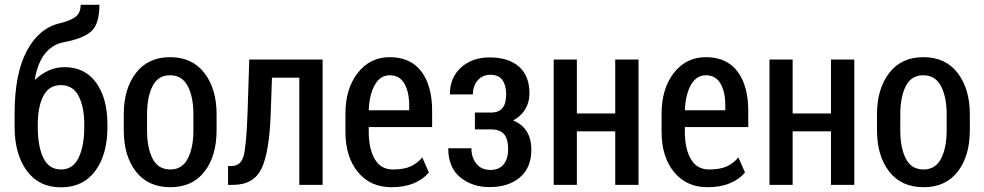

<svg xmlns="http://www.w3.org/2000/svg" viewBox="-20 -779 4145 809"><path d="M252 -496.1Q337.9 -496.1 385.3 -430.2Q432.6 -364.3 432.6 -255.9V-242.7Q432.6 -127.9 381.3 -58.8Q330.1 10.3 237.3 10.3Q144 10.3 92.8 -59.6Q41.5 -129.4 41.5 -245.1V-257.8V-265.1V-299.8Q41.5 -468.3 93 -564.7Q144.5 -661.1 232.9 -681.2Q278.3 -692.4 299.1 -708.7Q319.8 -725.1 319.8 -758.8H398.9Q398.9 -674.3 361.8 -644.5Q324.7 -614.7 246.1 -600.6Q200.7 -591.3 169.7 -553Q138.7 -514.6 126.5 -443.8L127.4 -442.9Q153.8 -467.8 185.1 -481.9Q216.3 -496.1 252 -496.1ZM236.3 -420.4Q186 -420.4 162.6 -374.5Q139.2 -328.6 139.2 -255.9V-242.7Q139.2 -162.6 162.6 -113.8Q186 -64.9 237.3 -64.9Q287.1 -64.9 311 -114Q335 -163.1 335 -242.7V-255.9Q335 -329.1 311 -374.8Q287.1 -420.4 236.3 -420.4Z M501.5 -297.4Q501.5 -404.8 552.7 -471.4Q604 -538.1 696.8 -538.1Q790 -538.1 841.3 -471.4Q892.6 -404.8 892.6 -297.4V-230Q892.6 -121.6 841.6 -55.9Q790.5 9.8 697.8 9.8Q604 9.8 552.7 -56.2Q501.5 -122.1 501.5 -230ZM599.6 -230Q599.6 -155.8 623 -110.4Q646.5 -64.9 697.8 -64.9Q747.6 -64.9 771.2 -110.6Q794.9 -156.2 794.9 -230V-297.4Q794.9 -370.6 771 -416.3Q747.1 -461.9 696.8 -461.9Q646 -461.9 622.8 -416.3Q599.6 -370.6 599.6 -297.4Z M1339.4 -528.3V0H1241.2V-451.7H1126L1120.6 -299.3Q1114.7 -136.7 1081.8 -68.4Q1048.8 0 960.9 0H940.9V-79.1L955.1 -79.6Q995.1 -79.6 1006.6 -122.6Q1018.1 -165.5 1022.9 -299.3L1030.3 -528.3Z M1629.4 9.8Q1540 9.8 1487.8 -54.4Q1435.5 -118.7 1435.5 -222.7V-299.8Q1435.5 -405.3 1487.3 -471.7Q1539.1 -538.1 1622.1 -538.1Q1710 -538.1 1755.4 -477.8Q1800.8 -417.5 1800.8 -312V-243.7H1533.7V-222.7Q1533.7 -152.3 1559.1 -108.6Q1584.5 -64.9 1635.7 -64.9Q1682.6 -64.9 1710.7 -78.1Q1738.8 -91.3 1759.3 -115.7L1787.1 -52.2Q1763.2 -23.4 1723.4 -6.8Q1683.6 9.8 1629.4 9.8ZM1622.1 -461.9Q1582 -461.9 1559.1 -420.9Q1536.1 -379.9 1533.7 -314.5H1704.1V-334.5Q1704.1 -391.6 1683.8 -426.8Q1663.6 -461.9 1622.1 -461.9Z M2047.9 -304.7Q2083 -304.7 2097.9 -324.5Q2112.8 -344.2 2112.8 -382.3Q2112.8 -418.5 2097.2 -441.2Q2081.5 -463.9 2045.9 -463.9Q2013.7 -463.9 1993.2 -440.9Q1972.7 -418 1972.7 -381.3H1875.5Q1875.5 -452.6 1922.9 -494.9Q1970.2 -537.1 2042.5 -537.1Q2122.6 -537.1 2166.7 -498.3Q2210.9 -459.5 2210.9 -385.3Q2210.9 -348.1 2192.9 -318.4Q2174.8 -288.6 2142.1 -271.5Q2180.2 -255.9 2199.5 -225.1Q2218.8 -194.3 2218.8 -147.5Q2218.8 -72.8 2170.9 -31.7Q2123 9.3 2042.5 9.3Q1970.2 9.3 1919.4 -31.7Q1868.7 -72.8 1868.7 -154.3H1966.3Q1966.3 -114.7 1987.5 -88.9Q2008.8 -63 2045.9 -63Q2083.5 -63 2102.3 -86.7Q2121.1 -110.4 2121.1 -149.9Q2121.1 -194.3 2103.5 -214.1Q2085.9 -233.9 2047.9 -233.9H1981V-304.7Z M2670.4 0H2572.3V-225.6H2410.6V0H2313V-528.3H2410.6V-300.8H2572.3V-528.3H2670.4Z M2961.4 9.8Q2872.1 9.8 2819.8 -54.4Q2767.6 -118.7 2767.6 -222.7V-299.8Q2767.6 -405.3 2819.3 -471.7Q2871.1 -538.1 2954.1 -538.1Q3042 -538.1 3087.4 -477.8Q3132.8 -417.5 3132.8 -312V-243.7H2865.7V-222.7Q2865.7 -152.3 2891.1 -108.6Q2916.5 -64.9 2967.8 -64.9Q3014.6 -64.9 3042.7 -78.1Q3070.8 -91.3 3091.3 -115.7L3119.1 -52.2Q3095.2 -23.4 3055.4 -6.8Q3015.6 9.8 2961.4 9.8ZM2954.1 -461.9Q2914.1 -461.9 2891.1 -420.9Q2868.2 -379.9 2865.7 -314.5H3036.1V-334.5Q3036.1 -391.6 3015.9 -426.8Q2995.6 -461.9 2954.1 -461.9Z M3579.6 0H3481.4V-225.6H3319.8V0H3222.2V-528.3H3319.8V-300.8H3481.4V-528.3H3579.6Z M3675.3 -297.4Q3675.3 -404.8 3726.6 -471.4Q3777.8 -538.1 3870.6 -538.1Q3963.9 -538.1 4015.1 -471.4Q4066.4 -404.8 4066.4 -297.4V-230Q4066.4 -121.6 4015.4 -55.9Q3964.4 9.8 3871.6 9.8Q3777.8 9.8 3726.6 -56.2Q3675.3 -122.1 3675.3 -230ZM3773.4 -230Q3773.4 -155.8 3796.9 -110.4Q3820.3 -64.9 3871.6 -64.9Q3921.4 -64.9 3945.1 -110.6Q3968.8 -156.2 3968.8 -230V-297.4Q3968.8 -370.6 3944.8 -416.3Q3920.9 -461.9 3870.6 -461.9Q3819.8 -461.9 3796.6 -416.3Q3773.4 -370.6 3773.4 -297.4Z"/></svg>

Font: Franco
Style: Regular
Weight: 400
Designer: Google
Version: Version 1.200311; 2013